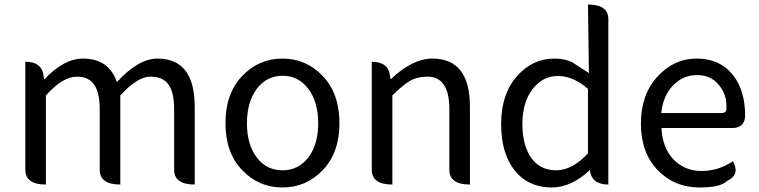

<svg xmlns="http://www.w3.org/2000/svg" viewBox="-20 -816 3357 849"><path d="M183 0Q92 0 92 -65V-543Q167 -543 173 -478L175 -464Q262 -557 347 -557Q461 -557 497 -453Q592 -557 676 -557Q841 -557 841 -344V0Q750 0 750 -65V-332Q750 -408 725 -442Q701 -477 644 -477Q588 -477 512 -394V0Q421 0 421 -65V-332Q421 -408 396 -442Q372 -477 320 -477Q257 -477 183 -394V0Z M1407.5 -64Q1334 13 1229 13Q1124 13 1050.5 -64Q977 -141 977 -271.5Q977 -402 1050.5 -479.5Q1124 -557 1229 -557Q1334 -557 1407.5 -479.5Q1481 -402 1481 -271.5Q1481 -141 1407.5 -64ZM1115 -120Q1158 -63 1229 -63Q1300 -63 1343.5 -120Q1387 -177 1387 -271Q1387 -365 1343.5 -423Q1300 -481 1229.5 -481Q1159 -481 1115.5 -423Q1072 -365 1072 -271Q1072 -177 1115 -120Z M1715 0Q1624 0 1624 -65V-543Q1699 -543 1705 -478L1707 -465Q1804 -557 1892 -557Q2058 -557 2058 -344V0Q1967 0 1967 -65V-332Q1967 -408 1942 -442Q1918 -477 1871 -477Q1824 -477 1792 -458Q1760 -439 1715 -394V0Z M2420 13Q2317 13 2256 -62Q2196 -137 2196 -268Q2196 -399 2265 -478Q2334 -557 2431 -557Q2476 -557 2510 -541L2584 -493L2580 -796Q2670 -796 2670 -731V0Q2596 0 2588 -64Q2506 13 2420 13ZM2439 -63Q2511 -63 2580 -138V-423Q2515 -480 2447 -480Q2380 -480 2335 -422Q2290 -364 2290 -268Q2290 -173 2329 -118Q2368 -63 2439 -63Z M3074 13Q2962 13 2888 -64Q2814 -141 2814 -269Q2814 -398 2887 -477Q2960 -557 3060 -557Q3161 -557 3218 -488Q3275 -420 3275 -302Q3271 -250 3219 -250H2905Q2909 -163 2958 -111Q3008 -60 3082 -60Q3157 -60 3221 -103Q3254 -43 3195 -16Q3167 13 3074 13ZM2904 -316H3170Q3195 -316 3192 -341Q3195 -397 3159 -440Q3124 -484 3062 -484Q3000 -484 2956 -438Q2912 -393 2904 -316Z"/></svg>

Font: Swei Toothpaste CJK TC
Style: Regular
Weight: 400
Version: Version 1.0